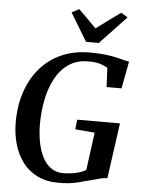

<svg xmlns="http://www.w3.org/2000/svg" viewBox="-64 -1044 812 1101"><g transform="rotate(5 342.0 -493.0)"><path d="M315 8.5Q243 8.5 191 -18Q139 -44.5 106.2 -89.2Q73.5 -134 57.5 -190Q41.5 -246 40.5 -305.5Q39 -405.5 65.8 -487.2Q92.5 -569 143.5 -628.2Q194.5 -687.5 266.5 -719.5Q338.5 -751.5 428.5 -751.5Q483.5 -751.5 521.2 -746.8Q559 -742 585 -735.8Q611 -729.5 630.5 -724.5Q637.5 -723 644 -721.5Q650.5 -720 657.5 -719L628 -562.5H542L536.5 -672.5Q519 -684 493.2 -692Q467.5 -700 425.5 -700Q358.5 -700 311.5 -667.5Q264.5 -635 235.2 -579.8Q206 -524.5 192.8 -455.8Q179.5 -387 179.5 -314.5Q180 -263.5 188.8 -216Q197.5 -168.5 216.2 -130.8Q235 -93 264.8 -71Q294.5 -49 336 -49Q373 -49 408.2 -56.5Q443.5 -64 467.5 -79L496.5 -296L384 -305.5L390.5 -361.5H636.5L592 -42.5Q576.5 -42.5 555.5 -37.8Q534.5 -33 513 -26.5Q473.5 -16 427 -3.8Q380.5 8.5 315 8.5ZM402 -810.5 304.5 -971.5 347 -994Q373 -969 398.5 -943.2Q424 -917.5 449 -892Q483 -918 518 -943.2Q553 -968.5 588.5 -994L627 -971L475.5 -810.5Z"/></g></svg>

Font: Merriweather 36pt SemiBold
Style: Italic
Weight: 600
Italic angle: -7.8°
Version: Version 2.101